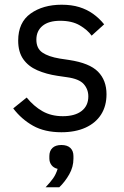

<svg xmlns="http://www.w3.org/2000/svg" viewBox="-20 -548 527 813"><path d="M240 12Q169 12 120 -15.5Q71 -43 36 -89L93 -135Q123 -98 160 -77Q197 -56 246 -56Q297 -56 325.5 -78Q354 -100 354 -140Q354 -170 334.5 -192Q315 -214 264 -221L223 -227Q176 -234 138 -250.5Q100 -267 78.5 -297.5Q57 -328 57 -376Q57 -453 109.5 -490.5Q162 -528 241 -528Q283 -528 315.5 -518Q348 -508 374 -489.5Q400 -471 421 -445L368 -397Q351 -421 318 -440.5Q285 -460 235 -460Q186 -460 160 -438.5Q134 -417 134 -380Q134 -343 159.5 -325.5Q185 -308 233 -300L273 -294Q359 -281 395 -244.5Q431 -208 431 -149Q431 -99 408 -63Q385 -27 342 -7.5Q299 12 240 12ZM240 66Q265 66 278 78.5Q291 91 291 113V124Q291 159 273 190.5Q255 222 231 245H173Q193 224 205 207Q217 190 224 167Q207 163 198 151Q189 139 189 123V113Q189 91 202 78.5Q215 66 240 66Z"/></svg>

Font: IBM Plex Sans Var
Style: Regular
Weight: 400
Designer: Mike Abbink, Paul van der Laan, Pieter van Rosmalen
Foundry: Bold Monday
Version: Version 3.000